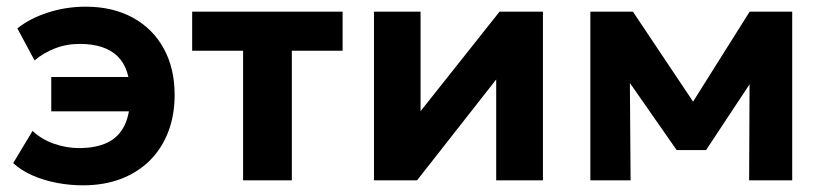

<svg xmlns="http://www.w3.org/2000/svg" viewBox="-20 -540 2464 575"><path d="M228.5 15Q188.5 15 149.5 7.5Q110.5 0 77 -14.8Q43.5 -29.5 19.5 -51.5L77.5 -148Q104.5 -122.5 141.8 -109.5Q179 -96.5 216.5 -96.5Q267 -96.5 301.2 -112.8Q335.5 -129 352.8 -164.2Q370 -199.5 370 -255.5Q370 -335 331.8 -371.8Q293.5 -408.5 219 -408.5Q179 -408.5 144 -394.8Q109 -381 83.5 -359L32 -455Q69.5 -485 123.8 -502.5Q178 -520 236.5 -520Q317.5 -520 377.5 -487.2Q437.5 -454.5 470.2 -395Q503 -335.5 503 -256Q503 -195 483.8 -145Q464.5 -95 428.5 -59.2Q392.5 -23.5 342 -4.2Q291.5 15 228.5 15ZM133.5 -206.5V-309.5H414.5V-206.5Z M708 0V-388H555.5V-505H1006V-388H854V0Z M1100 0V-505H1239.5V-207L1476 -505H1606V0H1466V-302L1229 0Z M1748 0V-505H1872.5H1875.5L2087.5 -188L2025 -187L2225 -505H2352.5V0H2223.5L2225 -342.5L2253.5 -331L2094.5 -90.5H2006.5L1838.5 -331.5L1866 -342.5L1868.5 0Z"/></svg>

Font: Geologica Roman SemiBold
Style: Regular
Weight: 600
Designer: Sindre Bremnes, Frode Helland
Foundry: Monokrom Skriftforlag AS
Version: Version 1.010;gftools[0.9.28]